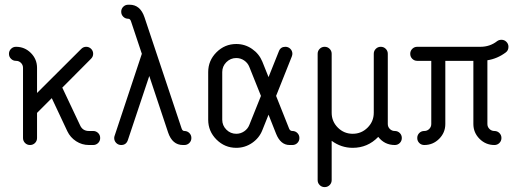

<svg xmlns="http://www.w3.org/2000/svg" viewBox="-20 -608 2164 805"><path d="M47.1 -411.8Q83.5 -411.8 109.4 -385.9Q135.3 -360 135.3 -323.5V-218.2L320.6 -402.9Q329.4 -411.8 341.2 -411.8Q353.5 -411.8 362.1 -403.2Q370.6 -394.7 370.6 -382.4Q370.6 -370.6 361.8 -361.8L241.2 -240.6L315.9 -82.4Q326.5 -58.8 352.9 -58.8H370.6Q382.9 -58.8 391.5 -50.3Q400 -41.8 400 -29.4Q400 -17.1 391.5 -8.5Q382.9 0 370.6 0H352.9Q323.5 0 299.1 -15.9Q274.7 -31.8 262.4 -57.6L197.1 -196.5L135.3 -134.7V-29.4Q135.3 -17.1 126.8 -8.5Q118.2 0 105.9 0Q93.5 0 85 -8.5Q76.5 -17.1 76.5 -29.4V-323.5Q76.5 -335.9 67.9 -344.4Q59.4 -352.9 47.1 -352.9Q34.7 -352.9 26.2 -361.5Q17.6 -370 17.6 -382.4Q17.6 -394.7 26.2 -403.2Q34.7 -411.8 47.1 -411.8Z M517.6 -588.2H523.5Q568.2 -588.2 585.9 -535.3L741.2 -70Q744.7 -58.8 752.9 -58.8Q765.3 -58.8 773.8 -50.3Q782.4 -41.8 782.4 -29.4Q782.4 -17.1 773.8 -8.5Q765.3 0 752.9 0H747.1Q702.4 0 684.7 -52.9L605.9 -289.4L515.9 -20Q508.8 0 488.2 0Q475.9 0 467.4 -8.5Q458.8 -17.1 458.8 -29.4Q458.8 -34.1 460.6 -38.8L574.7 -382.4L529.4 -518.2Q525.9 -529.4 517.6 -529.4Q505.3 -529.4 496.8 -537.9Q488.2 -546.5 488.2 -558.8Q488.2 -571.2 496.8 -579.7Q505.3 -588.2 517.6 -588.2Z M970.6 -423.5Q1007.1 -423.5 1036.8 -402.9Q1066.5 -382.4 1080 -349.4L1105.9 -284.7L1149.4 -393.5Q1156.5 -411.8 1176.5 -411.8Q1188.8 -411.8 1197.4 -403.2Q1205.9 -394.7 1205.9 -382.4Q1205.9 -378.2 1203.5 -371.2L1137.6 -205.9L1192.4 -68.2Q1196.5 -58.8 1205.9 -58.8Q1218.2 -58.8 1226.8 -50.3Q1235.3 -41.8 1235.3 -29.4Q1235.3 -17.1 1226.8 -8.5Q1218.2 0 1205.9 0H1194.1Q1156.5 0 1137.6 -47.1L1105.9 -127.1L1080 -62.4Q1067.1 -29.4 1037.1 -8.8Q1007.1 11.8 970.6 11.8Q922.4 11.8 887.6 -22.9Q852.9 -57.6 852.9 -105.9V-305.9Q852.9 -354.1 887.6 -388.8Q922.4 -423.5 970.6 -423.5ZM970.6 -364.7Q946.5 -364.7 929.1 -347.4Q911.8 -330 911.8 -305.9V-105.9Q911.8 -81.8 929.1 -64.4Q946.5 -47.1 970.6 -47.1Q988.8 -47.1 1003.8 -57.4Q1018.8 -67.6 1025.3 -84.1L1074.1 -205.9L1025.3 -327.6Q1018.8 -344.1 1003.8 -354.4Q988.8 -364.7 970.6 -364.7Z M1370.6 -382.4V-135.3Q1370.6 -98.8 1396.5 -72.9Q1422.4 -47.1 1458.8 -47.1Q1495.3 -47.1 1521.2 -72.9Q1547.1 -98.8 1547.1 -135.3V-382.4Q1547.1 -394.7 1555.6 -403.2Q1564.1 -411.8 1576.5 -411.8Q1588.8 -411.8 1597.4 -403.2Q1605.9 -394.7 1605.9 -382.4V-88.2Q1605.9 -75.9 1614.4 -67.4Q1622.9 -58.8 1635.3 -58.8Q1647.6 -58.8 1656.2 -50.3Q1664.7 -41.8 1664.7 -29.4Q1664.7 -17.1 1656.2 -8.5Q1647.6 0 1635.3 0Q1592.4 0 1565.9 -34.1Q1521.8 11.8 1458.8 11.8Q1410.6 11.8 1370.6 -17.6V147.1Q1370.6 159.4 1362.1 167.9Q1353.5 176.5 1341.2 176.5Q1328.8 176.5 1320.3 167.9Q1311.8 159.4 1311.8 147.1V-382.4Q1311.8 -394.7 1320.3 -403.2Q1328.8 -411.8 1341.2 -411.8Q1353.5 -411.8 1362.1 -403.2Q1370.6 -394.7 1370.6 -382.4Z M2082.4 -441.2Q2094.7 -441.2 2103.2 -432.6Q2111.8 -424.1 2111.8 -411.8Q2111.8 -396.5 2100.6 -388.2Q2065.3 -361.8 2023.5 -355.3V-88.2Q2023.5 -75.9 2032.1 -67.4Q2040.6 -58.8 2052.9 -58.8Q2065.3 -58.8 2073.8 -50.3Q2082.4 -41.8 2082.4 -29.4Q2082.4 -17.1 2073.8 -8.5Q2065.3 0 2052.9 0Q2016.5 0 1990.6 -25.9Q1964.7 -51.8 1964.7 -88.2V-352.9H1847.1V-88.2Q1847.1 -51.8 1821.2 -25.9Q1795.3 0 1758.8 0Q1746.5 0 1737.9 -8.5Q1729.4 -17.1 1729.4 -29.4Q1729.4 -41.8 1737.9 -50.3Q1746.5 -58.8 1758.8 -58.8Q1771.2 -58.8 1779.7 -67.4Q1788.2 -75.9 1788.2 -88.2V-352.9H1729.4Q1717.1 -352.9 1708.5 -361.5Q1700 -370 1700 -382.4Q1700 -394.7 1708.5 -403.2Q1717.1 -411.8 1729.4 -411.8H1994.1Q2034.1 -411.8 2064.1 -435.3Q2071.8 -441.2 2082.4 -441.2Z"/></svg>

Font: OpenGost Type B TT
Style: Regular
Weight: 400
Version: Version 0.3